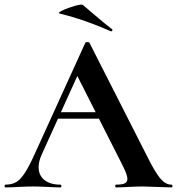

<svg xmlns="http://www.w3.org/2000/svg" viewBox="-28 -815 770 835"><path d="M233 -327H439L446 -299H218ZM717 0Q697 0 655 -2Q611 -4 592 -4Q567 -4 531 -2Q497 0 477 0Q473 0 473 -6Q473 -12 477 -12Q503 -12 514.5 -17.5Q526 -23 526 -37Q526 -54 506 -94L303 -495L352 -581L153 -142Q140 -113 140 -88Q140 -52 165.5 -32Q191 -12 234 -12Q239 -12 239 -6Q239 0 234 0Q216 0 182 -2Q144 -4 116 -4Q89 -4 51 -2Q17 0 -4 0Q-8 0 -8 -6Q-8 -12 -4 -12Q24 -12 43 -23.5Q62 -35 81 -64.5Q100 -94 126 -152L343 -629Q345 -632 352 -632Q360 -632 361 -629L611 -137Q646 -66 669 -39Q692 -12 717 -12Q722 -12 722 -6Q722 0 717 0ZM232 -756Q220 -758 243.5 -769.5Q267 -781 297.5 -789.5Q328 -798 333 -793L380 -753Q424 -715 458 -689Q461 -688 461 -685Q461 -682 459 -680Q457 -678 454 -679Q342 -729 232 -756Z"/></svg>

Font: Cormorant SC
Style: Bold
Weight: 700
Designer: Christian Thalmann (Catharsis Fonts)
Foundry: Catharsis Fonts
Version: Version 4.000